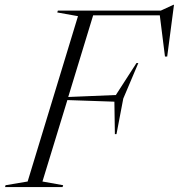

<svg xmlns="http://www.w3.org/2000/svg" viewBox="-62 -758 724 778"><path d="M110 -22.5 194 -7.5 191.5 0H-41.5L-39.5 -7.5L50 -22.5L254 -692.5L170 -707.5L172.5 -715H589.5L640.5 -738.5H643L615.5 -529H606.5L585.5 -696H315.5L214.5 -365L407.5 -373L491 -502.5H498.5L437.5 -358.5L410 -214.5H403.5L401.5 -346L211 -352.5Z"/></svg>

Font: Newsreader 72pt Light
Style: Italic
Weight: 300
Italic angle: -17°
Designer: Hugues Gentile
Foundry: Production Type
Version: Version 1.003; ttfautohint (v1.8.3)